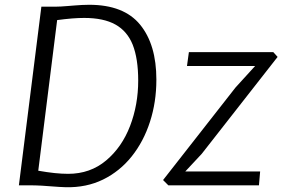

<svg xmlns="http://www.w3.org/2000/svg" viewBox="-20 -775 1182 803"><path d="M255 8Q226.5 7 203 5Q179.5 3 154.5 1.5Q129.5 0 97 0H59L153 -747H210Q221.5 -747 235 -747.8Q248.5 -748.5 263 -749.8Q277.5 -751 292.8 -752.2Q308 -753.5 323.2 -754.2Q338.5 -755 353 -755Q498 -755 566 -671.8Q634 -588.5 634 -442Q634 -348 607.2 -265.5Q580.5 -183 530.8 -120.8Q481 -58.5 411.2 -24.2Q341.5 10 255 8ZM265 -48Q357.5 -48 424 -104Q490 -159.5 524 -248.2Q558 -337 558 -438Q558 -529.5 535 -588Q512 -645 462.5 -672.5Q413 -700 332 -700Q309 -700 281 -697.8Q253 -695.5 219 -691L140 -61Q177 -54.5 208 -51.2Q239 -48 265 -48ZM684 0 662 -22 965 -409 1047 -499H762L770 -557H1123L1141 -537L824 -132L755 -58H1068L1063 0Z"/></svg>

Font: Koeln Type Sans Light
Style: Italic
Weight: 300
Italic angle: -7.5°
Designer: Eben Sorkin
Foundry: Eben Sorkin
Version: Version 2.001